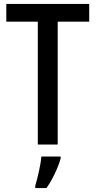

<svg xmlns="http://www.w3.org/2000/svg" viewBox="-20 -734 485 975"><path d="M273 0V-624H433V-714H12V-624H172V0ZM288 71V61H190C187 102 170 174 159 209V221H216C246 179 275 117 288 71Z"/></svg>

Font: Noto Sans Thai Cond Med
Style: Regular
Weight: 500
Width: 3
Designer: Monotype Design Team
Foundry: Monotype Imaging Inc.
Version: Version 2.002